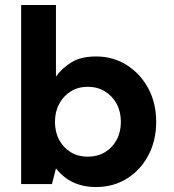

<svg xmlns="http://www.w3.org/2000/svg" viewBox="-20 -740 698 772"><path d="M366 12Q329 12 298.5 2.5Q268 -7 245 -24Q222 -41 205 -63L189 0H65V-720H205V-432Q229 -466 267.5 -489.5Q306 -513 366 -513Q435 -513 489.5 -478.5Q544 -444 576 -385Q608 -326 608 -250Q608 -175 576.5 -115.5Q545 -56 490.5 -22Q436 12 366 12ZM333 -110Q372 -110 402 -128Q432 -146 449 -177.5Q466 -209 466 -250Q466 -291 449 -322.5Q432 -354 402 -372.5Q372 -391 333 -391Q294 -391 264.5 -372.5Q235 -354 218 -322.5Q201 -291 201 -250Q201 -209 218 -177.5Q235 -146 264.5 -128Q294 -110 333 -110Z"/></svg>

Font: DM Sans 18pt ExtraBold
Style: Regular
Weight: 800
Designer: Colophon Foundry, Jonny Pinhorn
Foundry: Colophon Foundry
Version: Version 4.004;gftools[0.9.30]